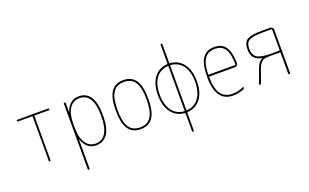

<svg xmlns="http://www.w3.org/2000/svg" viewBox="-101 -1259 3202 1989"><g transform="rotate(-20 1500.0 -265.0)"><path d="M81.1 -500Q71.3 -500 71.3 -509.8Q71.3 -519.5 81.1 -519.5H418.9Q428.7 -519.5 428.7 -509.8Q428.7 -500 418.9 -500H264.6Q259.8 -500 259.8 -495.1V-9.8Q259.8 0 250 0Q240.2 0 240.2 -9.8V-495.1Q240.2 -500 235.4 -500Z M610.4 -285.2V-235.4Q610.4 -128.9 650.4 -69.3Q690.4 -9.8 759.8 -9.8Q834 -9.8 872.1 -73.2Q910.2 -136.7 910.2 -259.8Q910.2 -509.8 759.8 -509.8Q689.5 -509.8 649.9 -450.7Q610.4 -391.6 610.4 -285.2ZM589.8 210V-509.8Q589.8 -519.5 600.1 -519.5Q610.4 -519.5 610.4 -509.8V-414.1Q610.4 -413.1 611.3 -413.1Q613.3 -413.1 613.3 -415Q656.2 -530.3 759.8 -530.3Q929.7 -530.3 929.7 -259.8Q929.7 -179.7 915 -124Q900.4 -68.4 873.5 -40.5Q846.7 -12.7 819.8 -1.5Q793 9.8 759.8 9.8Q656.2 9.8 613.3 -105.5Q613.3 -107.4 611.3 -107.4Q610.4 -107.4 610.4 -106.4V210Q610.4 219.7 600.1 219.7Q589.8 219.7 589.8 210Z M1371.6 -449.7Q1333 -509.8 1250 -509.8Q1167 -509.8 1128.4 -449.7Q1089.8 -389.6 1089.8 -259.8Q1089.8 -129.9 1128.4 -69.8Q1167 -9.8 1250 -9.8Q1333 -9.8 1371.6 -69.8Q1410.2 -129.9 1410.2 -259.8Q1410.2 -389.6 1371.6 -449.7ZM1385.7 -56.2Q1341.8 9.8 1250 9.8Q1158.2 9.8 1114.3 -56.2Q1070.3 -122.1 1070.3 -260.3Q1070.3 -398.4 1114.3 -464.4Q1158.2 -530.3 1250 -530.3Q1341.8 -530.3 1385.7 -464.4Q1429.7 -398.4 1429.7 -260.3Q1429.7 -122.1 1385.7 -56.2Z M1735.4 -508.8Q1650.4 -502.9 1602.5 -437.5Q1554.7 -372.1 1554.7 -260.3Q1554.7 -148.4 1602.5 -82.5Q1650.4 -16.6 1735.4 -10.7Q1740.2 -10.7 1740.2 -14.6V-504.9Q1740.2 -508.8 1735.4 -508.8ZM1759.8 -504.9V-14.6Q1759.8 -10.7 1764.6 -10.7Q1849.6 -16.6 1897.5 -82.5Q1945.3 -148.4 1945.3 -260.3Q1945.3 -372.1 1897.5 -437.5Q1849.6 -502.9 1764.6 -508.8Q1759.8 -508.8 1759.8 -504.9ZM1734.4 8.8Q1642.6 2.9 1588.9 -68.4Q1535.2 -139.6 1535.2 -259.8Q1535.2 -379.9 1588.4 -451.7Q1641.6 -523.4 1734.4 -529.3Q1740.2 -529.3 1740.2 -535.2V-740.2Q1740.2 -750 1750 -750Q1759.8 -750 1759.8 -740.2V-535.2Q1759.8 -529.3 1765.6 -529.3Q1857.4 -523.4 1911.1 -451.7Q1964.8 -379.9 1964.8 -259.8Q1964.8 -139.6 1911.6 -68.4Q1858.4 2.9 1765.6 8.8Q1759.8 8.8 1759.8 14.6V210Q1759.8 219.7 1750 219.7Q1740.2 219.7 1740.2 210V14.6Q1740.2 8.8 1734.4 8.8Z M2253.9 -509.8Q2175.8 -509.8 2138.7 -456.5Q2101.6 -403.3 2098.6 -286.1Q2098.6 -280.3 2104.5 -280.3H2392.6Q2398.4 -280.3 2399.4 -285.2Q2398.4 -356.4 2385.7 -403.3Q2373 -450.2 2351.1 -472.2Q2329.1 -494.1 2306.6 -502Q2284.2 -509.8 2253.9 -509.8ZM2268.6 9.8Q2078.1 9.8 2079.1 -259.8Q2079.1 -399.4 2121.1 -464.8Q2163.1 -530.3 2253.9 -530.3Q2335.9 -530.3 2375.5 -473.6Q2415 -417 2418.9 -294.9Q2419.9 -281.2 2409.2 -270.5Q2398.4 -259.8 2383.8 -259.8H2104.5Q2099.6 -259.8 2098.6 -255.9Q2099.6 -129.9 2141.1 -69.8Q2182.6 -9.8 2268.6 -9.8Q2328.1 -9.8 2387.7 -36.1Q2391.6 -38.1 2395.5 -36.1Q2399.4 -34.2 2399.4 -30.3Q2399.4 -19.5 2388.7 -13.7Q2329.1 9.8 2268.6 9.8Z M2588.9 -385.7Q2588.9 -319.3 2631.3 -291.5Q2673.8 -263.7 2783.2 -263.7H2875Q2879.9 -263.7 2879.9 -268.6V-495.1Q2879.9 -500 2875 -500H2783.2Q2701.2 -500 2660.2 -489.3Q2619.1 -478.5 2604 -455.1Q2588.9 -431.6 2588.9 -385.7ZM2566.4 0Q2562.5 0 2559.6 -2.9Q2556.6 -5.9 2558.6 -9.8L2614.3 -162.1Q2638.7 -230.5 2681.6 -250Q2683.6 -250 2683.6 -251Q2683.6 -252 2681.6 -252Q2626 -262.7 2597.7 -294.4Q2569.3 -326.2 2569.3 -385.7Q2569.3 -428.7 2580.6 -455.6Q2591.8 -482.4 2620.6 -496.1Q2649.4 -509.8 2686 -514.6Q2722.7 -519.5 2783.2 -519.5H2864.3Q2878.9 -519.5 2889.6 -509.8Q2900.4 -500 2900.4 -485.4V-9.8Q2900.4 0 2890.1 0Q2879.9 0 2879.9 -9.8V-239.3Q2879.9 -244.1 2875 -244.1H2749Q2702.1 -244.1 2676.8 -225.1Q2651.4 -206.1 2633.8 -158.2L2580.1 -9.8Q2576.2 0 2566.4 0Z"/></g></svg>

Font: Rounded-X Mgen+ 2m thin
Style: Regular
Weight: 100
Designer: [Source Han Sans]
Ryoko NISHIZUKA  (kana & ideographs); Paul D. Hunt (Latin, Greek & Cyrillic); Wenlong ZHANG  (bopomofo
Version: Version 1.059.20150602